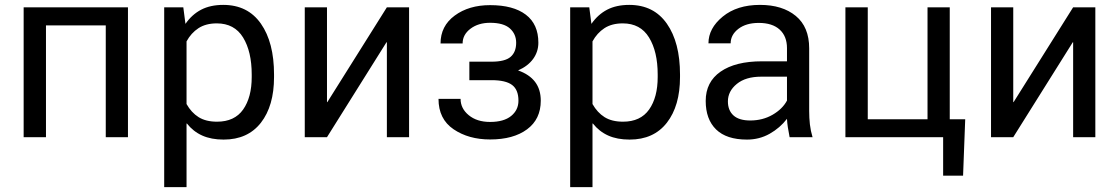

<svg xmlns="http://www.w3.org/2000/svg" viewBox="-20 -558 4552 781"><path d="M500.5 0H410.2V-454.6H167V0H76.2V-528.3H500.5Z M1094.7 -244.6Q1094.7 -127.4 1041.3 -58.8Q987.8 9.8 889.6 9.8Q839.4 9.8 802.7 -6.6Q766.1 -22.9 740.2 -55.7L738.8 -55.2V203.1H647.9V-528.3H725.6L734.4 -460.9Q760.7 -499 798.3 -518.6Q835.9 -538.1 888.2 -538.1Q987.8 -538.1 1041.3 -461.7Q1094.7 -385.3 1094.7 -254.9ZM1003.9 -254.9Q1003.9 -348.1 968.8 -405.5Q933.6 -462.9 861.8 -462.9Q817.4 -462.9 787.4 -443.4Q757.3 -423.8 738.8 -389.6V-134.8Q758.3 -100.1 787.8 -81.5Q817.4 -63 862.8 -63Q934.1 -63 969 -112.5Q1003.9 -162.1 1003.9 -244.6Z M1553.7 -528.3H1644V0H1553.7V-386.2H1552.2L1310.1 0H1219.7V-528.3H1310.1V-142.6H1311.5Z M2169.9 -384.3Q2169.9 -347.7 2148.7 -318.4Q2127.4 -289.1 2087.4 -271.5Q2133.3 -255.4 2156.5 -224.9Q2179.7 -194.3 2179.7 -148.4Q2179.7 -73.2 2124 -32Q2068.4 9.3 1973.6 9.3Q1886.2 9.3 1825 -32.2Q1763.7 -73.7 1763.7 -155.8H1853.5Q1853.5 -116.7 1886.7 -89.4Q1919.9 -62 1973.6 -62Q2029.3 -62 2059.1 -86.2Q2088.9 -110.4 2088.9 -148.4Q2088.9 -192.9 2063 -212.4Q2037.1 -231.9 1979.5 -231.9H1889.2V-307.1H1979.5Q2034.2 -307.1 2056.9 -326.7Q2079.6 -346.2 2079.6 -384.3Q2079.6 -419.4 2054 -442.4Q2028.3 -465.3 1973.6 -465.3Q1925.8 -465.3 1893.8 -441.2Q1861.8 -417 1861.8 -381.3H1772Q1772 -452.1 1829.6 -494.6Q1887.2 -537.1 1973.6 -537.1Q2067.9 -537.1 2118.9 -498.3Q2169.9 -459.5 2169.9 -384.3Z M2746.1 -244.6Q2746.1 -127.4 2692.6 -58.8Q2639.2 9.8 2541 9.8Q2490.7 9.8 2454.1 -6.6Q2417.5 -22.9 2391.6 -55.7L2390.1 -55.2V203.1H2299.3V-528.3H2377L2385.7 -460.9Q2412.1 -499 2449.7 -518.6Q2487.3 -538.1 2539.6 -538.1Q2639.2 -538.1 2692.6 -461.7Q2746.1 -385.3 2746.1 -254.9ZM2655.3 -254.9Q2655.3 -348.1 2620.1 -405.5Q2585 -462.9 2513.2 -462.9Q2468.8 -462.9 2438.7 -443.4Q2408.7 -423.8 2390.1 -389.6V-134.8Q2409.7 -100.1 2439.2 -81.5Q2468.8 -63 2514.2 -63Q2585.4 -63 2620.4 -112.5Q2655.3 -162.1 2655.3 -244.6Z M3191.9 0Q3187 -24.9 3184.6 -41Q3182.1 -57.1 3181.2 -74.7Q3152.8 -37.6 3110.8 -13.9Q3068.8 9.8 3018.6 9.8Q2935.1 9.8 2892.8 -31.5Q2850.6 -72.8 2850.6 -147.5Q2850.6 -224.6 2911.1 -266.6Q2971.7 -308.6 3079.1 -308.6H3181.2V-362.3Q3181.2 -410.6 3151.4 -437.7Q3121.6 -464.8 3066.4 -464.8Q3015.1 -464.8 2983.6 -440.7Q2952.1 -416.5 2952.1 -381.8H2861.8Q2861.8 -442.9 2919.9 -490.5Q2978 -538.1 3071.3 -538.1Q3162.6 -538.1 3217 -493.2Q3271.5 -448.2 3271.5 -361.3V-106.4Q3271.5 -78.1 3274.4 -52.2Q3277.3 -26.4 3285.2 0ZM3031.7 -67.9Q3082.5 -67.9 3122.8 -91.3Q3163.1 -114.7 3181.2 -148.9V-246.1H3076.2Q3013.2 -246.1 2977.1 -216.6Q2940.9 -187 2940.9 -145.5Q2940.9 -108.9 2963.6 -88.4Q2986.3 -67.9 3031.7 -67.9Z M3418.9 -528.3H3509.8V-72.8H3752.9V-528.3H3843.3V-72.8H3906.2L3897.5 156.7H3816.4V0H3418.9Z M4345.2 -528.3H4435.5V0H4345.2V-386.2H4343.8L4101.6 0H4011.2V-528.3H4101.6V-142.6H4103Z"/></svg>

Font: Roboto Web
Style: Regular
Weight: 400
Designer: Google
Version: Version 1.200310; 2013